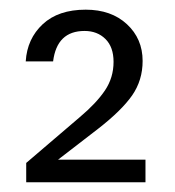

<svg xmlns="http://www.w3.org/2000/svg" viewBox="-20 -729 362 397"><path d="M33.2 -602.1Q36.1 -648.9 68.4 -679Q100.6 -709 157.2 -709Q210 -709 242.4 -679Q274.9 -648.9 274.9 -603Q274.9 -563 253.2 -531.7Q231.4 -500.5 183.1 -462.9L100.1 -398.9H280.8V-352.1H34.2V-392.1L145 -486.8Q179.2 -515.6 197 -542Q214.8 -568.4 214.8 -601.1Q214.8 -631.8 198 -648.4Q181.2 -665 154.8 -665Q97.7 -665 89.8 -602.1Z"/></svg>

Font: PoppinsZ Light
Style: Regular
Weight: 300
Designer: Ninad Kale (Devanagari), Jonny Pinhorn (Latin)
Foundry: Indian Type Foundry
Version: Version 3.002;FEAKit 1.0